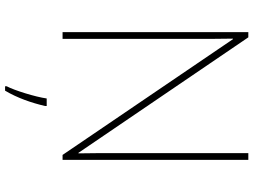

<svg xmlns="http://www.w3.org/2000/svg" viewBox="-138 -616 975 738"><g transform="rotate(90 349.0 -246.5)"><path d="M594 0V-714H568V-211C568 -165 568 -111 569 -61H567L123 -714H103V0H129V-502C129 -555 129 -597 128 -655H130L575 0ZM387 67V61H358C352 104 327 185 311 215V221H328C356 174 375 119 387 67Z"/></g></svg>

Font: Noto Sans Syriac Eastern Thin
Style: Regular
Weight: 100
Designer: Patrick Giasson and the Monotype Design Team
Foundry: Monotype Imaging Inc.
Version: Version 3.001